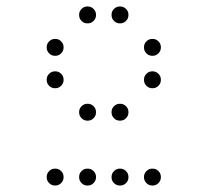

<svg xmlns="http://www.w3.org/2000/svg" viewBox="-20 -696 640 592"><path d="M249 -676Q239 -676 231.5 -668.5Q224 -661 224 -651V-649Q224 -639 231.5 -631.5Q239 -624 249 -624H251Q261 -624 268.5 -631.5Q276 -639 276 -649V-651Q276 -661 268.5 -668.5Q261 -676 251 -676ZM349 -676Q339 -676 331.5 -668.5Q324 -661 324 -651V-649Q324 -639 331.5 -631.5Q339 -624 349 -624H351Q361 -624 368.5 -631.5Q376 -639 376 -649V-651Q376 -661 368.5 -668.5Q361 -676 351 -676ZM149 -576Q139 -576 131.5 -568.5Q124 -561 124 -551V-549Q124 -539 131.5 -531.5Q139 -524 149 -524H151Q161 -524 168.5 -531.5Q176 -539 176 -549V-551Q176 -561 168.5 -568.5Q161 -576 151 -576ZM449 -576Q439 -576 431.5 -568.5Q424 -561 424 -551V-549Q424 -539 431.5 -531.5Q439 -524 449 -524H451Q461 -524 468.5 -531.5Q476 -539 476 -549V-551Q476 -561 468.5 -568.5Q461 -576 451 -576ZM149 -476Q139 -476 131.5 -468.5Q124 -461 124 -451V-449Q124 -439 131.5 -431.5Q139 -424 149 -424H151Q161 -424 168.5 -431.5Q176 -439 176 -449V-451Q176 -461 168.5 -468.5Q161 -476 151 -476ZM449 -476Q439 -476 431.5 -468.5Q424 -461 424 -451V-449Q424 -439 431.5 -431.5Q439 -424 449 -424H451Q461 -424 468.5 -431.5Q476 -439 476 -449V-451Q476 -461 468.5 -468.5Q461 -476 451 -476ZM249 -376Q239 -376 231.5 -368.5Q224 -361 224 -351V-349Q224 -339 231.5 -331.5Q239 -324 249 -324H251Q261 -324 268.5 -331.5Q276 -339 276 -349V-351Q276 -361 268.5 -368.5Q261 -376 251 -376ZM349 -376Q339 -376 331.5 -368.5Q324 -361 324 -351V-349Q324 -339 331.5 -331.5Q339 -324 349 -324H351Q361 -324 368.5 -331.5Q376 -339 376 -349V-351Q376 -361 368.5 -368.5Q361 -376 351 -376ZM149 -176Q139 -176 131.5 -168.5Q124 -161 124 -151V-149Q124 -139 131.5 -131.5Q139 -124 149 -124H151Q161 -124 168.5 -131.5Q176 -139 176 -149V-151Q176 -161 168.5 -168.5Q161 -176 151 -176ZM249 -176Q239 -176 231.5 -168.5Q224 -161 224 -151V-149Q224 -139 231.5 -131.5Q239 -124 249 -124H251Q261 -124 268.5 -131.5Q276 -139 276 -149V-151Q276 -161 268.5 -168.5Q261 -176 251 -176ZM349 -176Q339 -176 331.5 -168.5Q324 -161 324 -151V-149Q324 -139 331.5 -131.5Q339 -124 349 -124H351Q361 -124 368.5 -131.5Q376 -139 376 -149V-151Q376 -161 368.5 -168.5Q361 -176 351 -176ZM449 -176Q439 -176 431.5 -168.5Q424 -161 424 -151V-149Q424 -139 431.5 -131.5Q439 -124 449 -124H451Q461 -124 468.5 -131.5Q476 -139 476 -149V-151Q476 -161 468.5 -168.5Q461 -176 451 -176Z"/></svg>

Font: Doto Rounded
Style: Regular
Weight: 400
Monospace: yes
Version: Version 1.000